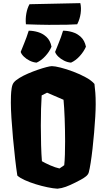

<svg xmlns="http://www.w3.org/2000/svg" viewBox="-20 -1170 666 1201"><path d="M339.4 10.3Q312.5 8.8 276.4 1.2Q240.2 -6.3 203.1 -17.8Q166 -29.3 135.3 -43.2Q104.5 -57.1 88.4 -71.8Q81.5 -115.7 74.5 -177.7Q67.4 -239.7 61.3 -306.4Q55.2 -373 51.5 -431.9Q47.9 -490.7 47.9 -527.8Q47.9 -545.9 48.6 -570.6Q49.3 -595.2 53 -618.2Q56.6 -641.1 65.4 -652.8Q76.2 -667 100.6 -681.9Q125 -696.8 155.5 -710Q186 -723.1 216.6 -733.6Q247.1 -744.1 270.8 -750.2Q294.4 -756.3 304.7 -756.3Q322.8 -756.3 359.4 -747.1Q396 -737.8 438.2 -721.9Q480.5 -706.1 516.8 -686Q553.2 -666 570.8 -645Q574.2 -615.2 576.4 -588.9Q578.6 -562.5 578.6 -517.6Q578.6 -485.4 575.9 -439.2Q573.2 -393.1 568.8 -341.1Q564.5 -289.1 558.8 -239.7Q553.2 -190.4 547.1 -151.6Q541 -112.8 535.6 -92.8Q532.2 -78.6 517.8 -66.9Q503.4 -55.2 485.1 -45.7Q466.8 -36.1 451.7 -28.3Q418 -11.2 391.8 -1.7Q365.7 7.8 339.4 10.3ZM352.1 -116.2 381.8 -136.7Q384.8 -164.1 386 -203.1Q387.2 -242.2 387.2 -286.1Q387.2 -357.9 384.5 -428.7Q381.8 -499.5 377.4 -545.9L274.4 -590.3L240.7 -573.2Q238.3 -540.5 236.8 -489.5Q235.4 -438.5 235.4 -383.8Q235.4 -320.3 237.1 -261.7Q238.8 -203.1 242.2 -161.6Q262.2 -149.9 294.4 -135.7Q326.7 -121.6 352.1 -116.2ZM424.3 -778.3Q402.3 -779.8 380.9 -790.5Q359.4 -801.3 344.2 -816.2Q329.1 -831.1 324.7 -845.2Q337.9 -877.9 346.2 -898.7Q354.5 -919.4 361.1 -937.3Q367.7 -955.1 374.5 -978Q402.8 -978 432.6 -969.2Q462.4 -960.4 485.8 -938.7Q509.3 -917 517.6 -877.9Q503.9 -846.7 478.5 -818.8Q453.1 -791 424.3 -778.3ZM209 -778.3Q187 -779.8 165.5 -790.5Q144 -801.3 128.9 -816.2Q113.8 -831.1 109.4 -845.2Q122.6 -877.9 131.1 -898.7Q139.6 -919.4 146 -937.3Q152.3 -955.1 159.7 -978Q188 -978 217.8 -969.2Q247.6 -960.4 271 -938.7Q294.4 -917 302.2 -877.9Q289.1 -846.7 263.4 -818.8Q237.8 -791 209 -778.3ZM142.1 -1018.1Q138.7 -1052.7 144.8 -1086.2Q150.9 -1119.6 164.6 -1143.6L482.4 -1150.4Q489.3 -1121.1 484.4 -1085.7Q479.5 -1050.3 462.9 -1018.1Q445.8 -1016.6 398.9 -1015.4Q352.1 -1014.2 285.4 -1014.6Q218.8 -1015.1 142.1 -1018.1Z"/></svg>

Font: Fruktur
Style: Regular
Weight: 400
Designer: Viktoriya Grabowska, Eben Sorkin
Foundry: Viktoriya Grabowska
Version: Version 1.008; ttfautohint (v1.8.4.7-5d5b)